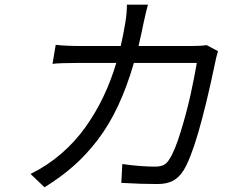

<svg xmlns="http://www.w3.org/2000/svg" viewBox="-20 -772 996 818"><path d="M110.1 -30.9Q181.1 -65.7 240.6 -117Q300.1 -168.3 344.3 -230.6Q388.5 -293 420.6 -360.4Q452.8 -427.9 475.5 -503.9H314.3Q238.6 -503.9 203.8 -500L217.3 -581Q259.9 -576 325.3 -576H494.3Q504.3 -618.3 513.5 -672.9Q521 -718 520.6 -752.1H610.4Q603.7 -730.1 591.6 -674Q584.2 -635.7 570.3 -576H798.3Q837.7 -576 860.1 -579.9L908.7 -554Q899.9 -524.1 897 -507.1Q820 -137.8 761.4 -45.1Q742.2 -14.9 715.9 -1.4Q689.6 12.1 649.9 12.1Q583.1 12.1 496.8 7.1L501.1 -73.2Q578.1 -62.1 641.3 -62.1Q663 -62.1 677.4 -69.2Q691.8 -76.3 701.7 -94.1Q724.1 -127.1 749.6 -210Q775.2 -293 791.7 -367.9Q808.2 -442.8 818.5 -503.9H550.4Q521 -402.3 483 -321.2Q445 -240.1 396.7 -176.7Q348.4 -113.3 293.7 -65.2Q239 -17 169.7 25.9Z"/></svg>

Font: Karasuma Gothic
Style: Italic
Weight: 400
Italic angle: -9.39999°
Designer: Rasmus Andersson / Ryoko Nishizuka
Foundry: Genbu
Version: Version 1.00